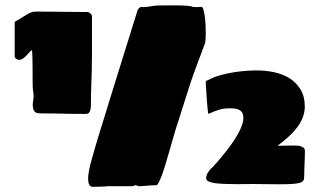

<svg xmlns="http://www.w3.org/2000/svg" viewBox="-20 -702 1221 733"><path d="M647.9 -199.2Q637.7 -164.1 628.4 -131.3Q619.1 -98.6 610.8 -71.5Q602.5 -44.4 594.7 -24.4Q586.9 -4.4 579.1 4.9Q570.3 4.9 559.6 5.6Q548.8 6.3 539.1 7.1Q529.3 7.8 522.5 8.3Q515.6 8.8 515.1 8.8H512.2Q505.9 8.8 503.4 6.8Q501 4.9 497.1 4.9Q494.6 5.4 492.7 6.3Q488.3 8.3 488.3 8.8H389.6Q388.7 9.3 381.1 9.8Q373.5 10.3 364.3 10.5Q355 10.7 346.4 11Q337.9 11.2 335 11.2Q324.2 11.2 320.3 2.4Q316.4 -6.3 316.4 -19Q316.4 -27.3 317.6 -36.6Q318.8 -45.9 320.6 -54.4Q322.3 -63 324 -70.1Q325.7 -77.1 326.7 -81.1Q335 -112.3 344.7 -144.8Q354.5 -177.2 364.5 -210Q374.5 -242.7 384.8 -275.1Q395 -307.6 404.3 -338.9L505.9 -665Q505.9 -666 507.6 -667.7Q509.3 -669.4 511.2 -670.9Q513.2 -672.4 514.9 -673.6Q516.6 -674.8 516.6 -675.8Q520 -675.8 521 -675.3Q522 -674.8 524.9 -674.8Q540 -674.8 555.9 -678Q571.8 -681.2 588.9 -681.2Q602.5 -681.2 622.3 -681.4Q642.1 -681.6 661.4 -681.4Q680.7 -681.2 695.8 -679.9Q710.9 -678.7 715.3 -675.8Q722.2 -675.3 726.3 -675Q730.5 -674.8 732.9 -674.8Q737.8 -674.8 739.5 -675.3Q741.2 -675.8 749 -675.8Q753.4 -675.8 756.3 -666Q759.3 -656.2 761.5 -641.4Q763.7 -626.5 764.6 -608.6Q765.6 -590.8 765.6 -575.2Q765.6 -563 764.9 -553.2Q764.2 -543.5 763.2 -538.1L736.8 -467.8Q731.9 -454.6 727.3 -441.9Q722.7 -429.2 719 -419.2Q715.3 -409.2 713.1 -402.8Q710.9 -396.5 710.9 -396Q710.4 -395.5 705.8 -381.1Q701.2 -366.7 694.3 -345Q687.5 -323.2 679.4 -298.3Q671.4 -273.4 664.6 -251.7Q657.7 -230 652.8 -215.1Q647.9 -200.2 647.9 -199.2ZM946.3 0.5Q930.7 0.5 915.3 0.7Q899.9 1 884.8 1Q860.4 1 839.1 0.2Q817.9 -0.5 801.8 -2.7Q785.6 -4.9 776.4 -9.3Q767.1 -13.7 767.1 -21Q767.1 -31.7 772.5 -41Q777.8 -50.3 786.1 -59.1Q787.1 -59.1 792.7 -64.9Q798.3 -70.8 806.9 -80.6Q815.4 -90.3 825.9 -102.8Q836.4 -115.2 846.4 -128.4Q856.4 -141.6 865.5 -154.3Q874.5 -167 880.4 -177.2Q884.3 -183.1 889.2 -191.9Q894 -200.7 898.4 -210.7Q902.8 -220.7 906 -231.2Q909.2 -241.7 909.2 -251Q909.2 -270.5 898.2 -279.5Q887.2 -288.6 856.9 -288.6Q845.7 -288.6 836.2 -287.4Q826.7 -286.1 817.6 -283.4Q808.6 -280.8 798.3 -276.9Q788.1 -272.9 775.4 -267.1Q774.9 -267.1 773.9 -275.1Q772.9 -283.2 771.7 -295.7Q770.5 -308.1 769.5 -323Q768.6 -337.9 767.6 -351.3Q766.6 -364.7 766.1 -374.8Q765.6 -384.8 765.6 -388.2Q765.6 -391.6 766.1 -392.6L797.9 -407.2Q816.4 -414.1 836.9 -418.9Q857.4 -423.8 878.7 -427Q899.9 -430.2 920.9 -431.6Q941.9 -433.1 961.4 -433.1Q995.1 -433.1 1027.8 -426Q1060.5 -418.9 1086.2 -402.6Q1111.8 -386.2 1127.7 -359.9Q1143.6 -333.5 1143.6 -295.4Q1143.6 -257.3 1118.4 -221.2Q1093.3 -185.1 1039.6 -145.5Q1055.7 -145.5 1069.8 -146Q1084 -146.5 1100.1 -146.5Q1106.9 -146.5 1114.7 -146Q1122.6 -145.5 1129.2 -143.3Q1135.7 -141.1 1139.9 -137.2Q1144 -133.3 1144 -127Q1144 -110.8 1143.6 -99.9Q1143.1 -88.9 1142.8 -79.8Q1142.6 -70.8 1142.1 -62.3Q1141.6 -53.7 1141.6 -42Q1141.6 -28.3 1140.6 -19.8Q1139.6 -11.2 1130.9 -6.6Q1122.1 -2 1102.3 -0.2Q1082.5 1.5 1044.9 1.5Q1031.7 1.5 1018.1 1.2Q1004.4 1 991.2 1Q978 1 966.3 0.7Q954.6 0.5 946.3 0.5ZM331.1 -490.7Q331.1 -458.5 330.3 -433.3Q329.6 -408.2 328.9 -387Q328.1 -365.7 327.6 -346.9Q327.1 -328.1 327.1 -308.1Q327.1 -301.3 326.7 -294.2Q326.2 -287.1 324.5 -281Q322.8 -274.9 319.1 -271Q315.4 -267.1 309.1 -267.1Q278.3 -267.1 257.1 -267.3Q235.8 -267.6 218 -268.1Q200.2 -268.6 182.9 -268.8Q165.5 -269 142.1 -269Q133.3 -269 126.2 -269.8Q119.1 -270.5 114.5 -273.9Q109.9 -277.3 107.4 -284.4Q105 -291.5 105 -303.7Q105 -304.7 105.5 -309.1Q106 -313.5 106.7 -318.6Q107.4 -323.7 107.9 -328.4Q108.4 -333 108.4 -334.5Q108.4 -336.4 107.9 -341.8Q107.4 -347.2 106.7 -352.8Q106 -358.4 105.5 -362.8Q105 -367.2 105 -367.7Q104.5 -377.9 104.5 -392.3Q104.5 -406.7 104.5 -422.6Q104.5 -438.5 104.2 -454.1Q104 -469.7 103.8 -482.2Q103.5 -494.6 103 -502.2Q102.5 -509.8 102.1 -509.8Q98.6 -509.8 93.8 -504.2Q88.9 -498.5 82.5 -491.7Q76.2 -484.9 68.6 -479.2Q61 -473.6 52.7 -473.6Q45.9 -473.6 41 -478Q36.1 -482.4 36.1 -486.8V-616.2Q36.1 -619.6 44.7 -623.8Q53.2 -627.9 70.3 -639.2Q88.9 -651.4 98.6 -654.5Q108.4 -657.7 113.8 -657.7Q142.1 -657.7 166.3 -657.5Q190.4 -657.2 213.9 -657Q237.3 -656.7 261.2 -656.5Q285.2 -656.2 313 -656.2Q319.3 -656.2 325.2 -650.6Q331.1 -645 331.1 -639.2Z"/></svg>

Font: Sigmar One
Style: Regular
Weight: 400
Version: Version 1.000